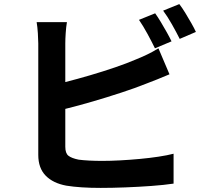

<svg xmlns="http://www.w3.org/2000/svg" viewBox="-20 -875 1040 938"><path d="M738 -810Q751 -792 766 -767Q781 -742 795 -717Q809 -692 818 -673L737 -639Q722 -670 700.5 -709.5Q679 -749 659 -778ZM856 -855Q870 -837 885.5 -811.5Q901 -786 915 -761.5Q929 -737 937 -719L858 -685Q842 -717 820 -756Q798 -795 777 -823ZM307 -767Q303 -744 301 -714Q299 -684 299 -663V-474Q358 -489 421 -507.5Q484 -526 542.5 -546Q601 -566 645 -585Q672 -596 698.5 -608.5Q725 -621 754 -639L808 -512Q779 -500 747.5 -487Q716 -474 691 -465Q641 -445 574 -423Q507 -401 435.5 -380Q364 -359 299 -343V-158Q299 -126 314.5 -114Q330 -102 364 -95Q387 -92 416.5 -90.5Q446 -89 480 -89Q519 -89 566.5 -91.5Q614 -94 662.5 -98.5Q711 -103 754 -109.5Q797 -116 828 -124V22Q781 29 719 33.5Q657 38 592 40.5Q527 43 472 43Q372 43 304 32Q239 20 203 -17Q167 -54 167 -118Q167 -147 167 -193.5Q167 -240 167 -296.5Q167 -353 167 -410.5Q167 -468 167 -520Q167 -572 167 -610Q167 -648 167 -663Q167 -680 165 -712Q163 -744 159 -767Z"/></svg>

Font: Source Han Sans
Style: Bold
Weight: 700
Designer: Ryoko NISHIZUKA Ë•øÂ°öÊ∂ºÂ≠ê (kana, bopomofo & ideographs); Paul D. Hunt (Latin, Greek & Cyrillic); Sandoll Communicatio
Foundry: Adobe
Version: Version 2.004;hotconv 1.0.118;makeotfexe 2.5.65603